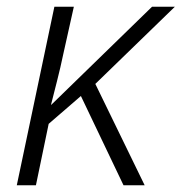

<svg xmlns="http://www.w3.org/2000/svg" viewBox="-20 -552 541 572"><path d="M30 0H87L125 -183L221 -266L348 0H411L264 -302L501 -532H433L133 -240H132Q140 -272 150 -311Q160 -350 169 -393L200 -532H142Z"/></svg>

Font: Noto Sans UI Light
Style: Italic
Weight: 300
Italic angle: -12°
Designer: Monotype Design Team
Foundry: Monotype Imaging Inc.
Version: Version 1.901